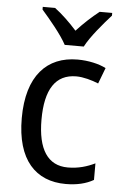

<svg xmlns="http://www.w3.org/2000/svg" viewBox="-55 -805 540 854"><g transform="rotate(5 215.5 -378.0)"><path d="M213 -606H298C321 -651 376 -715 411 -754V-766H355C321 -739 290 -711 255 -673C223 -709 187 -743 156 -766H101V-754C137 -713 189 -651 213 -606ZM271 10C321 10 362 0 395 -19V-93C360 -76 321 -64 274 -64C184 -64 139 -134 139 -266C139 -401 184 -471 277 -471C308 -471 347 -460 376 -448L403 -519C372 -535 325 -546 276 -546C140 -546 51 -455 51 -265C51 -78 137 10 271 10Z"/></g></svg>

Font: Noto Sans Malayalam SemiCondensed
Style: Regular
Weight: 400
Width: 4
Designer: Jelle Bosma - Monotype Design Team
Foundry: Monotype Imaging Inc.
Version: Version 2.104